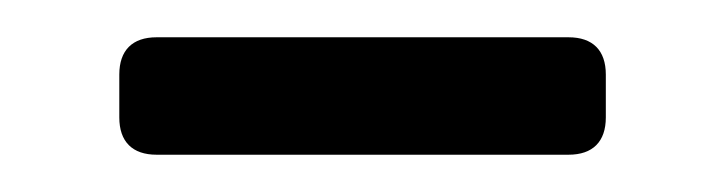

<svg xmlns="http://www.w3.org/2000/svg" viewBox="-20 -317 388 103"><path d="M64 -234H285C298 -234 305 -241 305 -254V-277C305 -290 298 -297 285 -297H64C51 -297 44 -290 44 -277V-254C44 -241 51 -234 64 -234Z"/></svg>

Font: 寒蝉锦书宋 Text
Style: Regular
Weight: 400
Designer: 寒蝉锦书宋{Warren} 思源宋体{Ryoko NISHIZUKA 西塚涼子 (kana & ideographs); Frank Grießhammer (Latin, Greek & Cyrillic); Wenlong ZHANG 
Foundry: Adobe & ChillType
Version: Version 2.000;Glyphs 3.1.1 (3135)